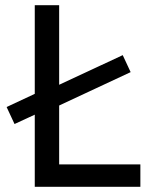

<svg xmlns="http://www.w3.org/2000/svg" viewBox="-20 -720 598 740"><path d="M36 -242 5.5 -307.5 156 -378V-369L453 -507.5L483.5 -442L156 -289V-297.5ZM114 0V-700H208V-86.5H521V0Z"/></svg>

Font: Geologica Cursive Light
Style: Regular
Weight: 300
Designer: Sindre Bremnes, Frode Helland
Foundry: Monokrom Skriftforlag AS
Version: Version 1.010;gftools[0.9.28]